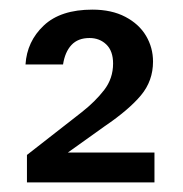

<svg xmlns="http://www.w3.org/2000/svg" viewBox="-20 -731 380 399"><path d="M36 -352V-409L150 -498Q178 -520 196.5 -544Q215 -568 215 -599Q215 -625 201 -638.5Q187 -652 166 -652Q142 -652 128.5 -637.5Q115 -623 111 -597H33Q36 -645 71 -678Q106 -711 172 -711Q212 -711 240.5 -696Q269 -681 283.5 -656.5Q298 -632 298 -603Q298 -563 273 -533Q248 -503 198 -469L121 -414H301V-352Z"/></svg>

Font: DM Sans 9pt Medium
Style: Regular
Weight: 500
Version: Version 4.004;gftools[0.9.30]